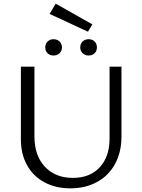

<svg xmlns="http://www.w3.org/2000/svg" viewBox="-20 -1022 775 1048"><path d="M251 -946 284 -1002 484 -889 460 -849ZM227 -763Q227 -783 240 -795.5Q253 -808 272 -808Q292 -808 305 -795.5Q318 -783 318 -763Q318 -744 305 -731.5Q292 -719 272 -719Q252 -719 239.5 -731.5Q227 -744 227 -763ZM418 -763Q418 -783 431 -795.5Q444 -808 464 -808Q484 -808 496.5 -795.5Q509 -783 509 -763Q509 -744 496.5 -731.5Q484 -719 464 -719Q444 -719 431 -731.5Q418 -744 418 -763ZM94 -262V-658H168V-277Q168 -173 225 -112Q282 -51 378 -51Q471 -51 524.5 -109Q578 -167 578 -265V-658H643V-277Q643 -192 608.5 -128Q574 -64 510.5 -29Q447 6 364 6Q284 6 222.5 -27Q161 -60 127.5 -120.5Q94 -181 94 -262Z"/></svg>

Font: Ysabeau SC
Style: Regular
Weight: 400
Designer: Christian Thalmann (Catharsis Fonts)
Version: Version 0.003